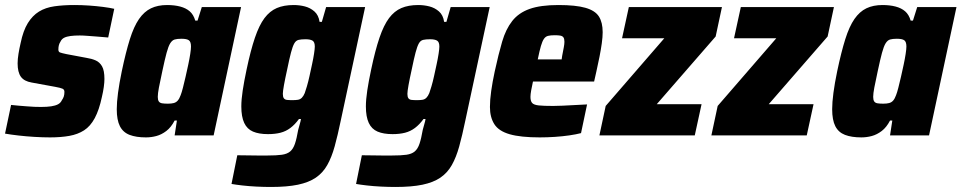

<svg xmlns="http://www.w3.org/2000/svg" viewBox="-28 -538 3821 763"><path d="M171 8Q142 8 109 6Q76 4 45.5 0.5Q15 -3 -8 -7L16 -121Q31 -119 46.5 -118Q62 -117 78 -115.5Q94 -114 108.5 -113.5Q123 -113 135 -113Q159 -113 175.5 -115.5Q192 -118 202.5 -123.5Q213 -129 218 -140Q223 -147 225.5 -154.5Q228 -162 228 -173Q228 -182 220.5 -185.5Q213 -189 191 -193L98 -210Q68 -215 55 -233Q42 -251 42 -286Q42 -303 45.5 -324.5Q49 -346 54 -367Q64 -416 82.5 -446Q101 -476 127 -492Q153 -508 188.5 -513Q224 -518 267 -518Q296 -518 325.5 -516Q355 -514 382 -510.5Q409 -507 426 -503L402 -389Q381 -391 360 -392.5Q339 -394 320.5 -395.5Q302 -397 289 -397Q268 -397 252.5 -395Q237 -393 227 -388Q217 -383 212 -372Q208 -366 206 -358.5Q204 -351 204 -341Q204 -332 210.5 -329.5Q217 -327 236 -323L316 -308Q336 -305 352 -298Q368 -291 377.5 -274.5Q387 -258 387 -224Q387 -211 384.5 -192.5Q382 -174 377 -153Q366 -101 348.5 -68.5Q331 -36 306 -20Q281 -4 247.5 2Q214 8 171 8Z M552 8Q513 8 487 -2Q461 -12 448.5 -36.5Q436 -61 436 -104Q436 -131 441 -169Q446 -207 456 -255Q472 -331 488 -382Q504 -433 524.5 -462.5Q545 -492 572 -505Q599 -518 636 -518Q665 -518 688 -512Q711 -506 726 -493Q741 -480 748 -456H757L774 -510H930L821 0H666L675 -59H666Q652 -32 633 -17.5Q614 -3 593.5 2.5Q573 8 552 8ZM639 -126Q653 -126 662.5 -128.5Q672 -131 678.5 -138.5Q685 -146 690 -160Q694 -170 699 -189.5Q704 -209 709.5 -233Q715 -257 720 -280.5Q725 -304 728 -323.5Q731 -343 731 -353Q731 -372 722.5 -378Q714 -384 693 -384Q676 -384 666 -381Q656 -378 648.5 -366Q641 -354 634 -328Q627 -302 617 -255Q608 -214 603.5 -190Q599 -166 599 -153Q599 -141 603 -135Q607 -129 616 -127.5Q625 -126 639 -126Z M1049 205Q1021 205 991 203.5Q961 202 935 199Q909 196 892 193L915 79Q936 79 956 79.5Q976 80 995.5 80Q1015 80 1034 80Q1071 80 1092 77Q1113 74 1125 64Q1137 54 1144 33.5Q1151 13 1157 -22Q1160 -34 1163.5 -45.5Q1167 -57 1168 -65H1160Q1144 -43 1126 -29.5Q1108 -16 1086.5 -10.5Q1065 -5 1037 -5Q1001 -5 977.5 -15Q954 -25 942.5 -49.5Q931 -74 931 -115Q931 -142 936.5 -178.5Q942 -215 952 -262Q968 -338 985 -388Q1002 -438 1023 -466Q1044 -494 1072 -506Q1100 -518 1139 -518Q1162 -518 1183.5 -512.5Q1205 -507 1221.5 -492.5Q1238 -478 1242 -451H1251L1268 -510H1423L1326 -58Q1314 0 1302 43.5Q1290 87 1272.5 118Q1255 149 1227 168Q1199 187 1156 196Q1113 205 1049 205ZM1134 -140Q1147 -140 1156 -141.5Q1165 -143 1171.5 -149.5Q1178 -156 1183 -168Q1186 -176 1191.5 -194.5Q1197 -213 1202 -236Q1207 -259 1212 -282Q1217 -305 1220 -324.5Q1223 -344 1223 -353Q1223 -371 1214 -376.5Q1205 -382 1186 -382Q1169 -382 1158.5 -379.5Q1148 -377 1141.5 -365.5Q1135 -354 1128.5 -329.5Q1122 -305 1113 -261Q1105 -225 1100.5 -200Q1096 -175 1096 -165Q1096 -153 1100 -147.5Q1104 -142 1112.5 -141Q1121 -140 1134 -140Z M1544 205Q1516 205 1486 203.5Q1456 202 1430 199Q1404 196 1387 193L1410 79Q1431 79 1451 79.5Q1471 80 1490.5 80Q1510 80 1529 80Q1566 80 1587 77Q1608 74 1620 64Q1632 54 1639 33.5Q1646 13 1652 -22Q1655 -34 1658.5 -45.5Q1662 -57 1663 -65H1655Q1639 -43 1621 -29.5Q1603 -16 1581.5 -10.5Q1560 -5 1532 -5Q1496 -5 1472.5 -15Q1449 -25 1437.5 -49.5Q1426 -74 1426 -115Q1426 -142 1431.5 -178.5Q1437 -215 1447 -262Q1463 -338 1480 -388Q1497 -438 1518 -466Q1539 -494 1567 -506Q1595 -518 1634 -518Q1657 -518 1678.5 -512.5Q1700 -507 1716.5 -492.5Q1733 -478 1737 -451H1746L1763 -510H1918L1821 -58Q1809 0 1797 43.5Q1785 87 1767.5 118Q1750 149 1722 168Q1694 187 1651 196Q1608 205 1544 205ZM1629 -140Q1642 -140 1651 -141.5Q1660 -143 1666.5 -149.5Q1673 -156 1678 -168Q1681 -176 1686.5 -194.5Q1692 -213 1697 -236Q1702 -259 1707 -282Q1712 -305 1715 -324.5Q1718 -344 1718 -353Q1718 -371 1709 -376.5Q1700 -382 1681 -382Q1664 -382 1653.5 -379.5Q1643 -377 1636.5 -365.5Q1630 -354 1623.5 -329.5Q1617 -305 1608 -261Q1600 -225 1595.5 -200Q1591 -175 1591 -165Q1591 -153 1595 -147.5Q1599 -142 1607.5 -141Q1616 -140 1629 -140Z M2117 8Q2041 8 1997.5 -4.5Q1954 -17 1936.5 -44.5Q1919 -72 1919 -113Q1919 -141 1924 -176.5Q1929 -212 1938 -254Q1953 -323 1967.5 -372.5Q1982 -422 2007.5 -454.5Q2033 -487 2076.5 -502.5Q2120 -518 2191 -518Q2260 -518 2298.5 -507Q2337 -496 2352 -472.5Q2367 -449 2367 -410Q2367 -391 2363.5 -366Q2360 -341 2354.5 -313Q2349 -285 2342 -254L2333 -214H2090Q2086 -196 2083 -179.5Q2080 -163 2080 -153Q2080 -136 2087 -128.5Q2094 -121 2113.5 -119Q2133 -117 2170 -117Q2185 -117 2207.5 -118Q2230 -119 2256 -120.5Q2282 -122 2305 -123L2281 -9Q2262 -4 2234.5 0Q2207 4 2176.5 6Q2146 8 2117 8ZM2109 -302H2204L2206 -316Q2210 -337 2212.5 -350Q2215 -363 2215 -372Q2215 -384 2211 -389.5Q2207 -395 2198.5 -396.5Q2190 -398 2177 -398Q2160 -398 2150 -395.5Q2140 -393 2133.5 -383.5Q2127 -374 2121.5 -355Q2116 -336 2109 -302Z M2354 0 2379 -117 2612 -386H2444L2471 -510H2841L2816 -393L2582 -124H2760L2733 0Z M2799 0 2824 -117 3057 -386H2889L2916 -510H3286L3261 -393L3027 -124H3205L3178 0Z M3395 8Q3356 8 3330 -2Q3304 -12 3291.5 -36.5Q3279 -61 3279 -104Q3279 -131 3284 -169Q3289 -207 3299 -255Q3315 -331 3331 -382Q3347 -433 3367.5 -462.5Q3388 -492 3415 -505Q3442 -518 3479 -518Q3508 -518 3531 -512Q3554 -506 3569 -493Q3584 -480 3591 -456H3600L3617 -510H3773L3664 0H3509L3518 -59H3509Q3495 -32 3476 -17.5Q3457 -3 3436.5 2.5Q3416 8 3395 8ZM3482 -126Q3496 -126 3505.5 -128.5Q3515 -131 3521.5 -138.5Q3528 -146 3533 -160Q3537 -170 3542 -189.5Q3547 -209 3552.5 -233Q3558 -257 3563 -280.5Q3568 -304 3571 -323.5Q3574 -343 3574 -353Q3574 -372 3565.5 -378Q3557 -384 3536 -384Q3519 -384 3509 -381Q3499 -378 3491.5 -366Q3484 -354 3477 -328Q3470 -302 3460 -255Q3451 -214 3446.5 -190Q3442 -166 3442 -153Q3442 -141 3446 -135Q3450 -129 3459 -127.5Q3468 -126 3482 -126Z"/></svg>

Font: Saira SemiCondensed ExtraBold
Style: Italic
Weight: 800
Width: 4
Italic angle: -12°
Designer: Hector Gatti with collaboration of the Omnibus-Type team
Foundry: Omnibus-Type
Version: Version 1.101